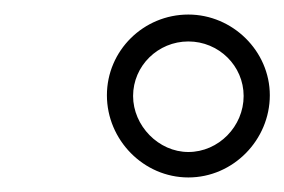

<svg xmlns="http://www.w3.org/2000/svg" viewBox="-20 -693 391 264"><path d="M351 -562C351 -622.8 299.8 -673 239 -673C177.3 -673 127 -623.4 127 -562C127 -500.7 177.3 -449 239 -449C300.7 -449 351 -500.7 351 -562ZM239 -636C280.8 -636 315 -602.5 315 -561C315 -519.2 280.5 -484 239 -484C198 -484 163 -520.1 163 -561C163 -602.5 197.2 -636 239 -636Z"/></svg>

Font: fbb
Style: Italic
Weight: 400
Italic angle: -12°
Designer: David J. Perry, Michael Sharpe
Version: Version 0.991